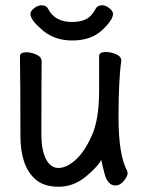

<svg xmlns="http://www.w3.org/2000/svg" viewBox="-20 -690 540 734"><path d="M204.1 23.9Q146 23.9 113.8 -5.9Q58.1 -56.2 58.1 -170.9Q58.1 -368.2 56.2 -474.1Q56.2 -490.2 80.1 -490.2Q99.1 -490.2 119.1 -481.2Q139.2 -472.2 139.2 -456.1Q138.2 -368.2 138.2 -174.8Q138.2 -117.2 155.5 -82.5Q172.9 -47.9 203.1 -47.9Q234.9 -47.9 269.5 -79.3Q304.2 -110.8 331.5 -172.9Q358.9 -234.9 358.9 -341.8V-475.1Q358.9 -491.2 383.8 -491.2Q403.8 -491.2 423.8 -482.7Q443.8 -474.1 443.8 -458Q433.1 -384.8 433.1 -241.2Q433.1 -98.1 465.8 -37.1Q467.8 -33.2 467.8 -25.9Q467.8 -17.1 453.9 1Q439.9 19 420.9 19Q391.1 19 379.2 -27.6Q367.2 -74.2 367.2 -79.1Q356.9 -56.2 309.6 -16.1Q262.2 23.9 204.1 23.9ZM255.9 -535.2Q184.1 -535.2 136.2 -580.1Q96.2 -615.2 96.2 -637.2Q96.2 -647 110.1 -658.4Q124 -669.9 139.2 -669.9Q157.2 -669.9 164.1 -655.8Q189.9 -606 254.9 -606Q287.1 -606 308.6 -616.5Q330.1 -627 345.2 -655.8Q352.1 -669.9 370.1 -669.9Q384.8 -669.9 398.4 -658.4Q412.1 -647 412.1 -637.2Q412.1 -613.8 370.1 -574.5Q328.1 -535.2 255.9 -535.2Z"/></svg>

Font: LXGW WenKai Mono GB Screen
Style: Regular
Weight: 400
Monospace: yes
Designer: LXGW / Fontworks Inc.
Foundry: LXGW / Fontworks Inc.
Version: Version 1.510;January 18,2025